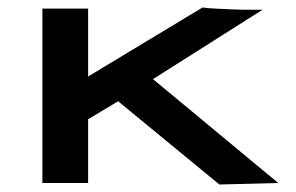

<svg xmlns="http://www.w3.org/2000/svg" viewBox="-20 -488 790 512"><path d="M565 4 295 -218 215 -170V0H93V-465H215V-284L520 -468Q534 -466 555.5 -465Q577 -464 598 -463Q619 -462 632 -462H680L388 -277L722 0Z"/></svg>

Font: Inconsolata ExtraExpanded
Style: Bold
Weight: 700
Width: 8
Monospace: yes
Designer: Raph Levien, Cyreal, Brenton Simpson
Foundry: Raph Levien, Cyreal, Google
Version: Version 3.100; ttfautohint (v1.8.4.7-5d5b)